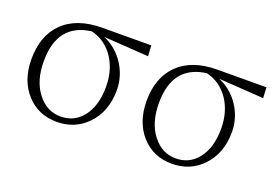

<svg xmlns="http://www.w3.org/2000/svg" viewBox="-78 -732 1390 967"><g transform="rotate(20 617.0 -248.5)"><path d="M276 14C340 14 394 -8 437 -52C484 -100 507 -163 507 -241C507 -338 446 -433 355 -470L596 -454L593 -511L331 -510C240 -510 169 -485 120 -436C73 -389 49 -324 49 -241C49 -164 71 -102 114 -55C156 -9 210 14 276 14ZM285 -18C236 -18 195 -39 162 -81C128 -124 111 -181 111 -252C111 -386 170 -460 287 -475C338 -463 378 -434 408 -389C436 -346 450 -295 450 -236C450 -168 434 -114 403 -75C373 -37 334 -18 285 -18Z M893 14C957 14 1011 -8 1054 -52C1101 -100 1124 -163 1124 -241C1124 -338 1063 -433 972 -470L1213 -454L1210 -511L948 -510C857 -510 786 -485 737 -436C690 -389 666 -324 666 -241C666 -164 688 -102 731 -55C773 -9 827 14 893 14ZM902 -18C853 -18 812 -39 779 -81C745 -124 728 -181 728 -252C728 -386 787 -460 904 -475C955 -463 995 -434 1025 -389C1053 -346 1067 -295 1067 -236C1067 -168 1051 -114 1020 -75C990 -37 951 -18 902 -18Z"/></g></svg>

Font: AllPunType ExtraLight
Style: Regular
Weight: 280
Version: 1.0